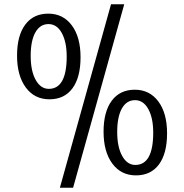

<svg xmlns="http://www.w3.org/2000/svg" viewBox="-20 -815 865 901"><path d="M323 66H261L501 -795H563ZM60 -554Q60 -648 98.5 -699.5Q137 -751 206.5 -751Q276 -751 317 -696Q358 -641 358 -546.5Q358 -452 320 -400.5Q282 -349 212 -349Q142 -349 101 -404.5Q60 -460 60 -554ZM209 -398Q293 -398 293 -550Q293 -618 270 -660Q247 -702 207.5 -702Q168 -702 146 -663Q124 -624 124 -553Q124 -482 147.5 -440Q171 -398 209 -398ZM466 -197Q466 -291 504.5 -342.5Q543 -394 612.5 -394Q682 -394 723 -339Q764 -284 764 -189.5Q764 -95 726 -43.5Q688 8 618 8Q548 8 507 -47.5Q466 -103 466 -197ZM615 -41Q699 -41 699 -193Q699 -261 676 -303Q653 -345 613.5 -345Q574 -345 552 -306Q530 -267 530 -196Q530 -125 553.5 -83Q577 -41 615 -41Z"/></svg>

Font: Fauna One
Style: Regular
Weight: 400
Version: Version 1.001